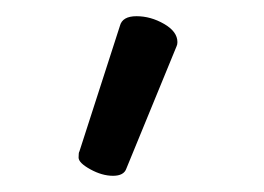

<svg xmlns="http://www.w3.org/2000/svg" viewBox="-20 -784 326 237"><path d="M128 -752Q131 -764 148.5 -764Q166 -764 182.5 -754.5Q199 -745 199 -732Q199 -729 198 -727L136 -576Q133 -567 119.5 -567Q106 -567 91.5 -575Q77 -583 77 -589.5Q77 -596 78 -597Z"/></svg>

Font: LXGW WenKai
Style: Regular
Weight: 400
Designer: LXGW / Fontworks Inc.
Foundry: LXGW / Fontworks Inc.
Version: Version 1.520; June 14, 2025